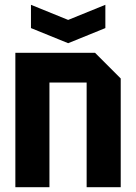

<svg xmlns="http://www.w3.org/2000/svg" viewBox="-20 -780 567 800"><path d="M44 0V-560H376L483 -453V0H341V-436H186V0ZM419 -760V-663L264 -600L109 -663V-760L264 -697Z"/></svg>

Font: Tektur SemiCondensed SemiBold
Style: Regular
Weight: 600
Width: 4
Designer: Adam Jagosz
Foundry: Adam Jagosz
Version: Version 1.005;gftools[0.9.30]